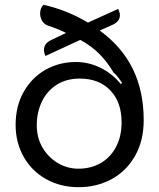

<svg xmlns="http://www.w3.org/2000/svg" viewBox="-20 -770 663 799"><path d="M45 -250Q45 -329 79 -388.5Q113 -448 170 -480Q227 -512 296 -512Q349 -512 398 -488Q447 -464 483 -420L488 -425Q485 -429 474.5 -444Q464 -459 452 -469Q426 -513 393 -546Q360 -579 314 -604L169 -537Q163 -551 163 -562Q163 -589 192 -603L255 -633Q220 -650 181 -663Q166 -667 156.5 -681.5Q147 -696 147 -714Q147 -737 161 -750Q257 -729 346 -676L472 -733Q479 -717 479 -707Q479 -681 449 -667L395 -643Q488 -575 533 -482.5Q578 -390 578 -270Q578 -183 541 -119.5Q504 -56 442.5 -23.5Q381 9 308 9Q232 9 172 -24.5Q112 -58 78.5 -117.5Q45 -177 45 -250ZM486 -261Q486 -345 439 -394Q392 -443 312 -443Q256 -443 215.5 -417Q175 -391 154 -346.5Q133 -302 133 -249Q133 -196 157.5 -155Q182 -114 221.5 -91Q261 -68 306 -68Q358 -68 398.5 -91Q439 -114 462.5 -158Q486 -202 486 -261Z"/></svg>

Font: K2D
Style: Regular
Weight: 400
Version: Version 1.000; ttfautohint (v1.6)